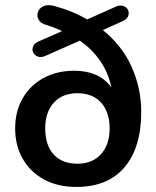

<svg xmlns="http://www.w3.org/2000/svg" viewBox="-20 -730 617 760"><path d="M286 -82Q346 -82 380 -120Q414 -158 414 -222Q414 -286 380.5 -323.5Q347 -361 286 -361Q227 -361 193 -323.5Q159 -286 159 -222Q159 -155 192.5 -118.5Q226 -82 286 -82ZM282 10Q210 10 155.5 -19Q101 -48 70.5 -100.5Q40 -153 40 -222Q40 -289 69.5 -340.5Q99 -392 152 -421Q205 -450 274 -450Q322 -450 359 -434Q396 -418 421 -384Q409 -442 376.5 -489Q344 -536 296 -569L160 -509Q143 -501 130 -506Q117 -511 111.5 -522Q106 -533 111 -546Q116 -559 135 -567L226 -607Q211 -614 196 -620Q181 -626 164 -631Q141 -637 133 -652Q125 -667 130 -682Q135 -697 151 -705Q167 -713 192 -707Q230 -697 263 -683.5Q296 -670 325 -653L437 -703Q455 -711 468 -706.5Q481 -702 486.5 -691Q492 -680 487.5 -667Q483 -654 465 -646L387 -611Q463 -550 501 -465.5Q539 -381 539 -287Q539 -146 473 -68Q407 10 282 10Z"/></svg>

Font: Chiron GoRound TC M
Style: Regular
Weight: 500
Designer: Ryoko NISHIZUKA 西塚涼子 (kana, bopomofo & ideographs); Paul D. Hunt (Latin, Greek & Cyrillic); Sandoll Communications 산돌커뮤니
Foundry: Adobe
Version: Version 1.000;hotconv 1.1.1;makeotfexe 2.6.0